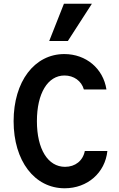

<svg xmlns="http://www.w3.org/2000/svg" viewBox="-20 -1000 640 1030"><path d="M435 -190C425 -138 384 -105 329 -105C237 -105 178 -200 178 -350C178 -499 236 -595 326 -595C376 -595 417 -566 430 -520H551C534 -632 442 -710 325 -710C165 -710 53 -563 53 -350C53 -137 165 10 327 10C449 10 544 -73 556 -190ZM473 -980H323L244 -780H344Z"/></svg>

Font: CommitMono
Style: Bold
Weight: 700
Monospace: yes
Designer: Eigil Nikolajsen
Foundry: Eigil Nikolajsen
Version: Version 1.143